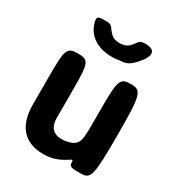

<svg xmlns="http://www.w3.org/2000/svg" viewBox="-179 -861 916 988"><g transform="rotate(30 279.5 -367.5)"><path d="M267 -104C216 -104 192 -134 192 -186V-357C192 -512 186 -528 122 -528C57 -528 51 -512 51 -358V-187C51 -64 105 10 226 10C260 10 288 3 312 -8C373 -37 371 -52 373 -27C375 -2 381 0 441 0C501 0 507 -24 507 -264C507 -504 501 -528 437 -528C372 -528 366 -511 366 -341C366 -171 371 -139 329 -117C312 -109 292 -104 267 -104ZM280 -681C258 -681 241 -686 229 -697C195 -728 206 -745 161 -745C116 -745 108 -742 114 -714C116 -705 119 -695 123 -687C146 -633 203 -600 280 -600C293 -600 305 -601 316 -603C347 -608 371 -598 420 -658C473 -722 444 -745 399 -745C353 -745 364 -729 330 -697C318 -687 301 -681 280 -681Z"/></g></svg>

Font: Asimov Print
Style: A
Weight: 500
Designer: Google
Version: Version 2.000980: 2014